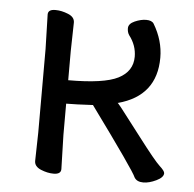

<svg xmlns="http://www.w3.org/2000/svg" viewBox="-43 -532 600 594"><g transform="rotate(5 257.0 -235.0)"><path d="M422.9 19Q402.8 19 395 5.9Q387.2 -14.2 247.1 -206.1Q192.9 -203.1 164.1 -203.1V-106L167 0Q167 16.1 144 16.1Q125 16.1 104.5 7.6Q84 -1 84 -18.1L85.9 -106V-366.2L83 -473.1Q83 -489.3 106.9 -488.8Q125 -488.8 145.5 -480.5Q166 -472.2 166 -455.1L164.1 -366.2V-275.9Q274.9 -275.9 318.8 -298.3Q362.8 -320.8 362.8 -366.2Q362.8 -401.4 339.8 -431.2Q334 -439.9 334 -452.1Q334 -466.3 353 -474.6Q372.1 -482.9 388.2 -482.9Q406.2 -482.9 412.1 -473.1Q441.9 -423.3 441.9 -370.1Q441.9 -251 323.2 -219.2L321.8 -220.2Q322.8 -220.2 335 -205.1Q347.2 -189.9 400.1 -120.4Q453.1 -50.8 469 -36.4Q484.9 -22 484.9 -15.1Q484.9 -2 462.9 8.5Q440.9 19 422.9 19Z"/></g></svg>

Font: LXGW WenKai Screen R
Style: Regular
Weight: 400
Designer: Fontworks Inc.
Version: Version 1.235;May 31, 2022